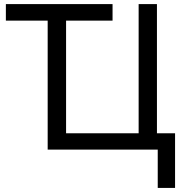

<svg xmlns="http://www.w3.org/2000/svg" viewBox="-20 -734 902 942"><path d="M750 -713.9H660.2V-80.1H304.2V-632.8H532.2V-713.9H8.8V-632.8H213.9V0H753.9V188H838.9V-80.1H750Z"/></svg>

Font: Noto Reveo Sans
Style: Regular
Weight: 400
Designer: Monotype Design team
Foundry: Monotype Imaging Inc.
Version: Version 1.04